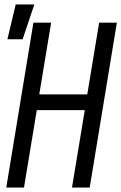

<svg xmlns="http://www.w3.org/2000/svg" viewBox="-20 -836 541 856"><path d="M8 0 129 -735H208L155 -415H369L422 -735H501L380 0H301L358 -345H144L87 0ZM13 -661 50 -816H133L81 -661Z"/></svg>

Font: Iosevka Term Oblique
Style: Regular
Weight: 400
Italic angle: -9°
Monospace: yes
Designer: Belleve Invis
Foundry: Belleve Invis
Version: Version 31.4.0